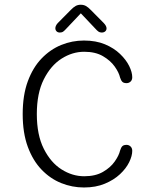

<svg xmlns="http://www.w3.org/2000/svg" viewBox="-20 -800 659 829"><path d="M342.5 9.5Q291.5 9.5 244.2 -9.5Q197 -28.5 159.5 -67.5Q122 -106.5 100 -166.2Q78 -226 78 -307.5Q78 -389 100 -448.8Q122 -508.5 159.5 -547.5Q197 -586.5 244.2 -605.8Q291.5 -625 342.5 -625Q394 -625 433 -608.8Q472 -592.5 498.2 -567.2Q524.5 -542 537.8 -515Q551 -488 551 -466.5Q551 -454.5 543.8 -447.8Q536.5 -441 526.5 -441Q514 -441 508.2 -446.8Q502.5 -452.5 498.5 -465Q493.5 -487 475.2 -512.8Q457 -538.5 424.5 -557.5Q392 -576.5 343.5 -576.5Q292.5 -576.5 245.8 -546.8Q199 -517 169 -457.2Q139 -397.5 139 -307.5Q139 -217.5 169 -157.8Q199 -98 245.8 -68.5Q292.5 -39 343.5 -39Q392 -39 424.5 -57.8Q457 -76.5 475.2 -102.5Q493.5 -128.5 498.5 -150Q502.5 -163 508.2 -168.8Q514 -174.5 526.5 -174.5Q536.5 -174.5 543.8 -167.5Q551 -160.5 551 -148.5Q551 -127 537.8 -99.8Q524.5 -72.5 498 -47.8Q471.5 -23 432.5 -6.8Q393.5 9.5 342.5 9.5ZM428 -700.5Q440 -688 440 -677.5Q440 -669.5 434.2 -664.5Q428.5 -659.5 419 -659.5Q410.5 -659.5 404.5 -664Q398.5 -668.5 390.5 -677.5L329 -742.5L267 -677Q259 -668 253.2 -663.8Q247.5 -659.5 238.5 -659.5Q229.5 -659.5 224.2 -664.8Q219 -670 219 -678.5Q219 -683 221.5 -688.8Q224 -694.5 229.5 -700.5L285.5 -757Q296.5 -768.5 306.2 -774Q316 -779.5 328.5 -779.5Q341.5 -779.5 351.2 -774Q361 -768.5 372 -757Z"/></svg>

Font: Sono Monospace Light
Style: Regular
Weight: 300
Version: Version 2.112